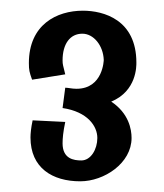

<svg xmlns="http://www.w3.org/2000/svg" viewBox="-20 -645 306 359"><path d="M235 -528C235 -608 174 -625 135 -625C86 -625 34 -599 34 -527C34 -514 35 -510 40 -496L102 -506C98 -523 97 -524 97 -532C97 -563 111 -582 134 -582C155 -582 173 -560 174 -533C174 -533 173 -479 123 -479C114 -479 108 -481 102 -481L97 -443C144 -436 162 -409 162 -387C162 -366 150 -345 132 -345C118 -345 97 -348 97 -377C97 -386 98 -398 102 -417L41 -420C38 -406 37 -395 37 -388C37 -331 78 -306 130 -306C175 -306 226 -340 226 -387C226 -403 221 -433 188 -455C236 -475 235 -522 235 -528Z"/></svg>

Font: Englebert
Style: Regular
Weight: 400
Designer: Astigmatic (AOETI)
Foundry: Astigmatic (AOETI)
Version: Version 1.000